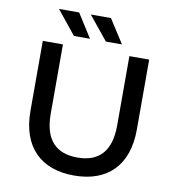

<svg xmlns="http://www.w3.org/2000/svg" viewBox="-95 -976 981 1070"><g transform="rotate(10 395.0 -441.0)"><path d="M395 9C583 9 696 -100 696 -304V-700H584V-308C584 -159 516 -93 396 -93C276 -93 208 -159 208 -308V-700H94V-304C94 -100 207 9 395 9ZM532 -757 446 -891H332L441 -757ZM351 -757 266 -891H152L260 -757Z"/></g></svg>

Font: Montserrat-Alt1 SemBd
Style: Regular
Weight: 600
Designer: Differentunic
Foundry: Differentunic
Version: Version 7.222